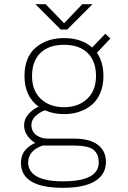

<svg xmlns="http://www.w3.org/2000/svg" viewBox="-20 -694 610 917"><path d="M422 -674 301 -553H270L149 -674H198L286 -583L373 -674ZM286 -149Q235 -149 194.5 -167.5Q166.5 -156.5 148.2 -138.2Q130 -120 130 -97Q130 -66.5 153 -49.2Q176 -32 206.5 -32H333Q408.5 -32 447.2 -2.5Q486 27 486 80Q486 138 434.8 170.5Q383.5 203 280.5 203Q80 203 80 83Q80 19 148.5 -11.5Q125.5 -24.5 110.2 -46.8Q95 -69 95 -95Q95 -125 115.2 -148.2Q135.5 -171.5 164.5 -185Q97 -233.5 97 -331Q97 -420 149.8 -466Q202.5 -512 286 -512Q370 -512 420 -467L483 -533L507 -510L443 -442Q474 -396.5 474 -331Q474 -285.5 459 -250Q444 -214.5 417.8 -192.8Q391.5 -171 358 -160Q324.5 -149 286 -149ZM286 -182Q353.5 -182 396 -221.5Q438.5 -261 438.5 -331Q438.5 -402 398.5 -441Q358.5 -480 286 -480Q213 -480 173 -441Q133 -402 133 -331Q133 -260.5 175.5 -221.2Q218 -182 286 -182ZM114.5 83.5Q114.5 124.5 155.2 148.2Q196 172 280.5 172Q451.5 172 451.5 82Q451.5 40.5 425.8 20.8Q400 1 329.5 1H191Q187.5 1 185.5 0.5Q114.5 24 114.5 83.5Z"/></svg>

Font: League Mono Narrow Thin
Style: Regular
Weight: 100
Width: 3
Designer: Tyler Finck
Foundry: The League of Moveable Type / Tyler Finck
Version: Version 2.210